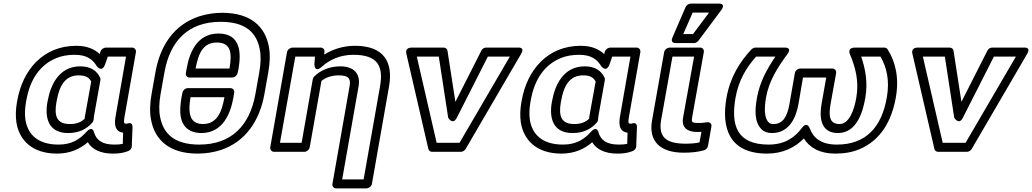

<svg xmlns="http://www.w3.org/2000/svg" viewBox="-20 -817 5725 1065"><path d="M394 -513C463 -513 494 -487 517 -450C517 -450 545 -411 563 -460L578 -503H679L621 -171C616 -142 610 -87 663 -81L661 -19C647 -16 634 -15 614 -15C544 -15 514 -42 502 -82C502 -82 494 -123 460 -86C423 -45 379 -15 305 -15C185 -15 133 -76 121 -153C117 -182 118 -214 124 -250L126 -260C146 -376 202 -458 293 -495C322 -507 356 -513 394 -513ZM76 -260 74 -250C67 -210 66 -172 71 -138C86 -42 156 35 296 35C368 35 423 10 467 -28C491 12 538 35 606 35C638 35 663 32 691 21C701 17 711 7 711 -5L715 -111C716 -143 691 -133 684 -131H680C667 -131 665 -136 671 -171L734 -528C736 -539 728 -553 713 -553H567C557 -553 543 -545 538 -533L533 -517C505 -544 463 -563 403 -563C218 -563 105 -427 76 -260ZM535 -387C518 -422 486 -449 425 -449C306 -449 260 -343 245 -260L243 -250C228 -167 246 -79 358 -79C417 -79 461 -101 492 -137C496 -141 498 -147 499 -151C501 -161 500 -167 501 -171L537 -373C538 -378 537 -384 535 -387ZM486 -365 451 -171C450 -166 450 -163 450 -159C433 -142 409 -129 367 -129C293 -129 280 -176 293 -250L295 -260C309 -340 341 -399 416 -399C458 -399 474 -386 486 -365Z M1085 -15C943 -15 885 -79 868 -169C861 -204 862 -247 871 -297L892 -415C923 -591 1025 -696 1204 -696C1346 -696 1404 -633 1421 -543C1428 -508 1427 -465 1418 -415L1397 -297C1366 -121 1264 -15 1085 -15ZM1447 -297 1468 -415C1478 -470 1479 -518 1471 -560C1450 -669 1372 -746 1212 -746C1167 -746 1125 -739 1084 -726C945 -680 868 -564 842 -415L821 -297C811 -242 810 -194 818 -152C838 -44 916 35 1076 35C1122 35 1164 28 1205 15C1343 -31 1421 -149 1447 -297ZM1259 -328H1021C1006 -328 994 -314 992 -303L987 -278C974 -203 972 -123 1038 -91C1055 -83 1075 -79 1096 -79C1219 -79 1260 -192 1275 -278L1279 -303C1282 -318 1270 -328 1259 -328ZM1225 -278C1210 -191 1181 -129 1105 -129C1090 -129 1077 -132 1067 -137C1030 -155 1024 -204 1037 -278ZM1192 -631C1070 -631 1030 -521 1015 -435L1011 -412C1008 -397 1020 -387 1031 -387H1269C1284 -387 1296 -401 1298 -412L1303 -435C1318 -522 1316 -631 1192 -631ZM1183 -581C1261 -581 1268 -524 1253 -437H1065C1081 -523 1107 -581 1183 -581Z M1868 -449C1808 -449 1758 -427 1724 -394C1719 -389 1716 -384 1715 -378L1653 -25H1533L1618 -503H1727L1724 -461C1724 -461 1724 -410 1764 -446C1805 -483 1863 -513 1940 -513C2074 -513 2108 -452 2088 -338L1997 178H1878L1969 -338C1981 -408 1943 -449 1868 -449ZM1859 -399C1914 -399 1927 -381 1919 -338L1824 203C1822 214 1829 228 1844 228H2013C2024 228 2040 218 2043 203L2138 -338C2162 -474 2108 -563 1949 -563C1882 -563 1825 -543 1778 -514L1780 -530C1781 -542 1772 -553 1759 -553H1602C1591 -553 1575 -543 1572 -528L1479 0C1477 11 1485 25 1500 25H1669C1680 25 1695 15 1698 0L1763 -368C1784 -385 1815 -399 1859 -399Z M2514 -164 2686 -503H2808L2529 -25H2402L2292 -503H2414L2466 -164C2466 -164 2492 -120 2514 -164ZM2506 -252 2462 -536C2461 -545 2452 -553 2441 -553H2264C2223 -553 2234 -519 2234 -519L2356 9C2358 18 2366 25 2376 25H2537C2546 25 2557 19 2563 9L2871 -519C2893 -557 2854 -553 2854 -553H2676C2666 -553 2655 -547 2650 -536Z M3192 -513C3261 -513 3292 -487 3315 -450C3315 -450 3343 -411 3361 -460L3376 -503H3477L3419 -171C3414 -142 3408 -87 3461 -81L3459 -19C3445 -16 3432 -15 3412 -15C3342 -15 3312 -42 3300 -82C3300 -82 3292 -123 3258 -86C3221 -45 3177 -15 3103 -15C2983 -15 2931 -76 2919 -153C2915 -182 2916 -214 2922 -250L2924 -260C2944 -376 3000 -458 3091 -495C3120 -507 3154 -513 3192 -513ZM2874 -260 2872 -250C2865 -210 2864 -172 2869 -138C2884 -42 2954 35 3094 35C3166 35 3221 10 3265 -28C3289 12 3336 35 3404 35C3436 35 3461 32 3489 21C3499 17 3509 7 3509 -5L3513 -111C3514 -143 3489 -133 3482 -131H3478C3465 -131 3463 -136 3469 -171L3532 -528C3534 -539 3526 -553 3511 -553H3365C3355 -553 3341 -545 3336 -533L3331 -517C3303 -544 3261 -563 3201 -563C3016 -563 2903 -427 2874 -260ZM3333 -387C3316 -422 3284 -449 3223 -449C3104 -449 3058 -343 3043 -260L3041 -250C3026 -167 3044 -79 3156 -79C3215 -79 3259 -101 3290 -137C3294 -141 3296 -147 3297 -151C3299 -161 3298 -167 3299 -171L3335 -373C3336 -378 3335 -384 3333 -387ZM3284 -365 3249 -171C3248 -166 3248 -163 3248 -159C3231 -142 3207 -129 3165 -129C3091 -129 3078 -176 3091 -250L3093 -260C3107 -340 3139 -399 3214 -399C3256 -399 3272 -386 3284 -365Z M3782 -20C3669 -20 3632 -62 3647 -150L3710 -503H3830L3769 -165C3759 -111 3791 -85 3846 -85C3854 -85 3865 -85 3871 -86L3860 -27C3836 -22 3813 -20 3782 -20ZM3773 30C3815 30 3850 26 3884 17C3895 14 3905 4 3907 -7L3926 -114C3930 -136 3912 -140 3902 -139L3880 -136C3873 -135 3865 -135 3855 -135C3816 -135 3815 -140 3819 -165L3884 -528C3886 -542 3878 -553 3864 -553H3694C3683 -553 3667 -543 3664 -528L3597 -150C3576 -33 3642 30 3773 30ZM3822 -747H3913L3824 -628H3770ZM3811 -797C3801 -797 3788 -789 3783 -778L3710 -609C3696 -577 3726 -578 3729 -578H3830C3838 -578 3848 -583 3854 -591L3980 -760C4010 -801 3965 -797 3965 -797Z M4622 -15C4533 -15 4491 -53 4471 -106C4471 -106 4457 -147 4427 -106C4388 -54 4332 -15 4244 -15C4067 -15 4033 -121 4060 -276C4077 -372 4121 -444 4174 -503H4281C4235 -435 4195 -364 4179 -276C4167 -209 4163 -140 4205 -99C4219 -85 4240 -79 4262 -79C4362 -79 4397 -172 4409 -240L4434 -387H4563L4537 -240C4525 -172 4528 -79 4628 -79C4739 -79 4769 -212 4780 -276C4795 -363 4779 -438 4757 -503H4864C4898 -445 4916 -370 4899 -276C4871 -115 4786 -15 4622 -15ZM4010 -276C3980 -108 4024 35 4235 35C4322 35 4390 1 4439 -49C4470 1 4525 35 4613 35C4664 35 4709 27 4749 10C4866 -40 4926 -147 4949 -276C4969 -387 4946 -477 4903 -544C4899 -550 4892 -553 4885 -553H4723C4676 -553 4695 -515 4695 -515C4724 -445 4746 -369 4730 -276C4717 -201 4689 -129 4636 -129C4582 -129 4575 -172 4587 -240L4618 -412C4620 -423 4612 -437 4597 -437H4418C4407 -437 4392 -427 4389 -412L4359 -240C4347 -172 4324 -129 4270 -129C4257 -129 4250 -132 4244 -138C4220 -161 4218 -212 4229 -276C4245 -368 4294 -444 4347 -516C4377 -556 4332 -553 4332 -553H4170C4164 -553 4154 -549 4148 -543C4084 -475 4030 -389 4010 -276Z M5321 -164 5493 -503H5615L5336 -25H5209L5099 -503H5221L5273 -164C5273 -164 5299 -120 5321 -164ZM5313 -252 5269 -536C5268 -545 5259 -553 5248 -553H5071C5030 -553 5041 -519 5041 -519L5163 9C5165 18 5173 25 5183 25H5344C5353 25 5364 19 5370 9L5678 -519C5700 -557 5661 -553 5661 -553H5483C5473 -553 5462 -547 5457 -536Z"/></svg>

Font: Asimov
Style: XWidOuIt
Weight: 500
Designer: Google
Version: Version 2.000980; 2014